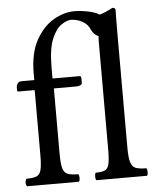

<svg xmlns="http://www.w3.org/2000/svg" viewBox="-51 -743 661 787"><g transform="rotate(-5 279.5 -349.0)"><path d="M452 -122Q452 -81 458 -61.5Q464 -42 479 -36.5Q494 -31 522 -31Q526 -27 526 -14Q526 -4 522 0H314Q310 -4 310 -14Q310 -27 314 -31Q339 -31 351.5 -36.5Q364 -42 368.5 -61.5Q373 -81 373 -122V-563Q373 -570 373.5 -577Q374 -584 374 -588Q356 -594 346 -615Q336 -640 313 -652Q290 -664 267 -664Q251 -664 228 -649Q205 -634 188 -593.5Q171 -553 171 -476V-431H281Q289 -431 289 -423V-403Q289 -396 281 -393Q273 -390 266 -390H173V-122Q173 -81 178.5 -61.5Q184 -42 199 -36.5Q214 -31 242 -31Q246 -27 246 -14Q246 -4 242 0H29Q24 -5 24 -14Q24 -26 29 -31Q56 -31 70 -36.5Q84 -42 89 -61.5Q94 -81 94 -122V-390H27Q22 -390 22 -396V-409Q22 -415 27 -423Q32 -431 45 -431H96V-459Q96 -542 125.5 -595Q155 -648 198 -673Q241 -698 283 -698Q309 -698 339.5 -692Q370 -686 386 -675Q398 -678 414 -685Q430 -692 440 -698Q453 -698 453 -688Q453 -688 452.5 -660Q452 -632 452 -583Z"/></g></svg>

Font: Ponomar
Style: Regular
Weight: 400
Version: Version 1.301; ttfautohint (v1.8.4.7-5d5b)